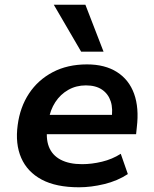

<svg xmlns="http://www.w3.org/2000/svg" viewBox="-20 -784 654 814"><path d="M315 10Q218 10 157 -22.5Q96 -55 70 -114.5Q44 -174 55 -254Q65 -330 103 -387.5Q141 -445 203.5 -478Q266 -511 349 -511Q425 -511 476 -478.5Q527 -446 548.5 -386.5Q570 -327 560 -244L557 -215H156L168 -297H470L452 -276Q460 -322 449.5 -354Q439 -386 412.5 -404Q386 -422 344 -422Q303 -422 269.5 -403Q236 -384 214.5 -351Q193 -318 186 -275L182 -252Q173 -199 187 -162.5Q201 -126 237 -107Q273 -88 328 -88Q369 -88 412.5 -98.5Q456 -109 492 -132L522 -46Q478 -17 422 -3.5Q366 10 315 10ZM324 -565 208 -764H342L419 -565Z"/></svg>

Font: Nunito Sans 7pt
Style: Bold Italic
Weight: 700
Italic angle: -9°
Version: Version 3.101;gftools[0.9.27]